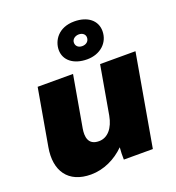

<svg xmlns="http://www.w3.org/2000/svg" viewBox="-142 -893 933 1020"><g transform="rotate(-20 324.5 -382.5)"><path d="M199 15C271 15 340 -18 391 -69C389 -48 388 -21 389 0H553L644 -520H444L396 -246C384 -180 349 -137 299 -137C237 -137 233 -187 240 -229L291 -520H91L35 -200C12 -71 71 15 199 15ZM389 -567C463 -567 516 -615 516 -681C516 -741 467 -780 392 -780C301 -780 263 -717 263 -665C263 -608 311 -567 389 -567ZM388 -642C365 -642 352 -656 352 -674C352 -695 372 -707 391 -707C413 -707 427 -694 427 -677C427 -656 411 -642 388 -642Z"/></g></svg>

Font: Fixel Display 20240404 Black
Style: Italic
Weight: 900
Italic angle: -10°
Designer: AlfaBravo + MacPaw
Foundry: Kyrylo Tkachov, Marchela Mozhyna, Serhii Makarenko, Maria Weinstein, Zakhar Kryvoshyya
Version: Version 1.211;Glyphs 3.2 (3225)